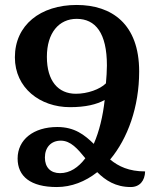

<svg xmlns="http://www.w3.org/2000/svg" viewBox="-20 -744 636 774"><path d="M402 -341C395 -276 380 -214 358 -164C321 -200 281 -232 211 -232C115 -232 51 -181 51 -105C51 -33 103 10 209 10C268 10 324 -12 372 -50C405 -17 446 10 507 10C543 10 564 -15 565 -53C500 -53 458 -73 424 -101C495 -186 541 -313 541 -456C541 -648 430 -724 289 -724C143 -724 40 -643 40 -513C40 -389 142 -312 262 -312C325 -312 370 -323 402 -341ZM286 -366C214 -366 169 -418 169 -515C169 -612 218 -668 289 -668C365 -668 411 -611 411 -480C411 -459 409 -429 407 -408C383 -384 333 -366 286 -366ZM161 -109C161 -150 186 -177 225 -177C265 -177 293 -144 324 -106C296 -69 262 -46 222 -46C184 -46 161 -69 161 -109Z"/></svg>

Font: Noto Serif Armenian SemiCondensed SemiBold
Style: Regular
Weight: 600
Width: 4
Designer: Monotype Design Team
Foundry: Monotype Imaging Inc.
Version: Version 2.008